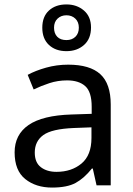

<svg xmlns="http://www.w3.org/2000/svg" viewBox="-20 -837 601 867"><path d="M288 -545Q386 -545 433 -502Q480 -459 480 -365V0H416L399 -76H395Q360 -32 321.5 -11Q283 10 215 10Q142 10 94 -28.5Q46 -67 46 -149Q46 -229 109 -272.5Q172 -316 303 -320L394 -323V-355Q394 -422 365 -448Q336 -474 283 -474Q241 -474 203 -461.5Q165 -449 132 -433L105 -499Q140 -518 188 -531.5Q236 -545 288 -545ZM314 -259Q214 -255 175.5 -227Q137 -199 137 -148Q137 -103 164.5 -82Q192 -61 235 -61Q303 -61 348 -98.5Q393 -136 393 -214V-262ZM280 -606Q231 -606 201 -634Q171 -662 171 -712Q171 -762 201 -789.5Q231 -817 280 -817Q327 -817 359 -789.5Q391 -762 391 -713Q391 -662 359.5 -634Q328 -606 280 -606ZM280 -656Q305 -656 320.5 -671Q336 -686 336 -712Q336 -738 320 -753Q304 -768 280 -768Q256 -768 240 -753Q224 -738 224 -712Q224 -686 238.5 -671Q253 -656 280 -656Z"/></svg>

Font: Noto Sans Buhid
Style: Regular
Weight: 400
Designer: Monotype Design Team
Foundry: Monotype Imaging Inc.
Version: Version 2.001